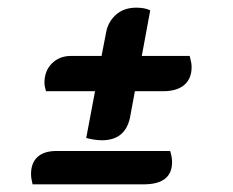

<svg xmlns="http://www.w3.org/2000/svg" viewBox="-20 -485 607 501"><path d="M246 -119Q237 -119 226.5 -120.5Q216 -122 205 -125L228 -247H100Q96 -260 96 -269Q96 -300 115.5 -319.5Q135 -339 165 -339H245L257 -401Q262 -428 282.5 -446.5Q303 -465 336 -465Q345 -465 354.5 -463.5Q364 -462 372 -458L350 -339H475Q477 -330 478.5 -324Q480 -318 480 -310Q480 -280 461 -263.5Q442 -247 405 -247H332L319 -177Q306 -119 246 -119ZM65 -4Q63 -12 62 -18.5Q61 -25 61 -31Q61 -60 78 -75.5Q95 -91 127 -91H424Q429 -75 429 -62Q429 -4 355 -4Z"/></svg>

Font: Sansita Swashed Light
Style: Bold
Weight: 700
Version: Version 1.003